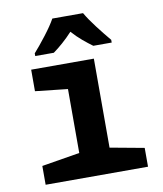

<svg xmlns="http://www.w3.org/2000/svg" viewBox="-85 -835 770 905"><g transform="rotate(-10 300.0 -383.0)"><path d="M206 -606Q227 -621 251.5 -642.5Q276 -664 300 -690Q323 -664 348 -643Q373 -622 395 -606H483V-619Q456 -651 424.5 -692Q393 -733 374 -766H227Q210 -735 176.5 -691.5Q143 -648 117 -619V-606ZM550 0V-90L387 -120V-546H87V-443L242 -426V-120L60 -90V0Z"/></g></svg>

Font: Noto Sans Mono UI
Style: Bold
Weight: 700
Designer: Monotype Design team
Foundry: Monotype Imaging Inc.
Version: 1.000